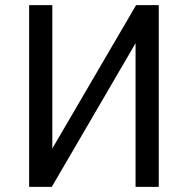

<svg xmlns="http://www.w3.org/2000/svg" viewBox="-20 -725 729 745"><path d="M93 0V-705H183V-135H175L508 -705H596V0H506V-571H514L181 0Z"/></svg>

Font: Nunito Sans 7pt Condensed Medium
Style: Regular
Weight: 500
Width: 3
Designer: Vernon Adams
Foundry: Vernon Adams
Version: Version 3.101;gftools[0.9.27]